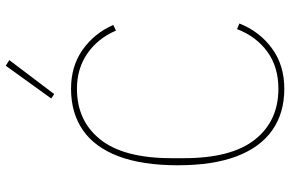

<svg xmlns="http://www.w3.org/2000/svg" viewBox="-186 -784 983 650"><g transform="rotate(-90 305.0 -459.5)"><path d="M329 12Q247 12 189 -28.5Q131 -69 100.5 -149Q70 -229 70 -349Q70 -469 100.5 -549.5Q131 -630 189 -670Q247 -710 329 -710Q406 -710 461.5 -670.5Q517 -631 545 -567L526 -558Q499 -620 448 -655Q397 -690 329 -690Q220 -690 157 -610.5Q94 -531 94 -370V-328Q94 -167 157 -87.5Q220 -8 329 -8Q403 -8 454.5 -45.5Q506 -83 531 -148L550 -140Q523 -72 466 -30Q409 12 329 12ZM426 -919 311 -767 296 -777 407 -931Z"/></g></svg>

Font: IBM Plex Sans Thin
Style: Regular
Weight: 250
Designer: Mike Abbink, Paul van der Laan, Pieter van Rosmalen
Foundry: Bold Monday
Version: Version 3.201